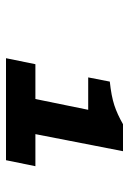

<svg xmlns="http://www.w3.org/2000/svg" viewBox="85 -883 430 640"><g transform="rotate(90 300.0 -563.0)"><path d="M290 -368 346 -642H238L252 -714Q300 -719 330.5 -729Q361 -739 394 -758H484L408 -368ZM174 -368 194 -466H534L514 -368Z"/></g></svg>

Font: Source Code Pro ExtraLight Black
Style: Italic
Weight: 900
Italic angle: -11°
Monospace: yes
Version: Version 1.016;hotconv 1.0.116;makeotfexe 2.5.65601